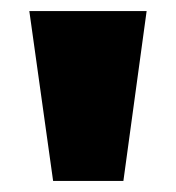

<svg xmlns="http://www.w3.org/2000/svg" viewBox="-20 -725 318 347"><path d="M76 -398 33 -705H245L203 -398Z"/></svg>

Font: Nunito Sans 7pt Black
Style: Regular
Weight: 900
Designer: Vernon Adams
Foundry: Vernon Adams
Version: Version 3.101;gftools[0.9.27]